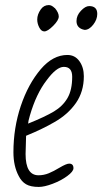

<svg xmlns="http://www.w3.org/2000/svg" viewBox="-20 -728 404 758"><path d="M54 -33Q33 -72 33 -127Q33 -223 62 -309.5Q91 -396 141 -455Q189 -511 246 -511Q276 -511 293.5 -486.5Q311 -462 311 -427Q311 -366 279.5 -321Q248 -276 195 -246Q149 -219 83 -192L81 -120Q81 -36 132 -36Q153 -36 172.5 -44Q192 -52 215 -66Q242 -82 253 -82Q270 -82 270 -64Q270 -51 245.5 -33Q221 -15 188 -2.5Q155 10 133 10Q101 10 83 -0.5Q65 -11 54 -33ZM265 -425Q265 -464 232 -464Q203 -464 164 -411Q123 -358 98 -272Q91 -248 91 -240Q158 -267 193 -288Q228 -309 246.5 -341Q265 -373 265 -425ZM127 -651Q127 -671 141 -691Q153 -708 173 -708Q184 -708 196 -696V-697Q212 -678 212 -663Q212 -648 190 -626Q168 -604 155 -604Q143 -604 135 -619.5Q127 -635 127 -651ZM306 -612Q282 -620 282 -645Q282 -667 299.5 -685.5Q317 -704 332 -704Q364 -704 364 -673Q364 -651 348 -630.5Q332 -610 314 -610Z"/></svg>

Font: Bad Script
Style: Regular
Weight: 400
Italic angle: -10°
Designer: Roman Shchyukin (Gaslight Type Foundry), Cyreal (Charset Expansion)
Foundry: Gaslight
Version: Version 2.000